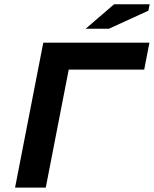

<svg xmlns="http://www.w3.org/2000/svg" viewBox="-20 -857 704 877"><path d="M638.7 -539.1H293.9L189 0H48.8L177.7 -662.1H662.6ZM501 -837.4H663.6L657.7 -808.1L477.1 -725.6H371.1Z"/></svg>

Font: PT Astra Sans
Style: Bold Italic
Weight: 700
Italic angle: -16°
Designer: A.Korolkova, I. Chaeva
Foundry: ParaType Ltd
Version: Version 1.002W